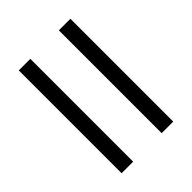

<svg xmlns="http://www.w3.org/2000/svg" viewBox="-30 -535 610 610"><g transform="rotate(45 275.0 -230.0)"><path d="M44 -166H506V-114H44ZM44 -346H506V-294H44Z"/></g></svg>

Font: LXGW Bright GB
Style: Regular
Weight: 400
Designer: Christian Thalmann (Catharsis Fonts)
Foundry: LXGW / Christian Thalmann (Catharsis Fonts) / Fontworks Inc.
Version: Version 5.510